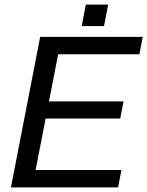

<svg xmlns="http://www.w3.org/2000/svg" viewBox="-20 -820 644 840"><path d="M27.8 0 155.8 -658.7H604.5L589.8 -582.5H234.4L194.3 -376.5H520.5L505.9 -301.3H179.7L135.7 -76.2H511.2L496.6 0ZM337.4 -706.1 355.5 -799.8H453.1L435.1 -706.1Z"/></svg>

Font: Liberation Mono
Style: Italic
Weight: 400
Italic angle: -12°
Monospace: yes
Designer: Steve Matteson
Foundry: Ascender Corporation
Version: Version 2.1.5